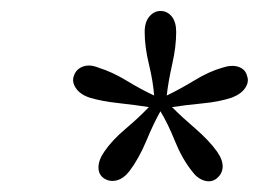

<svg xmlns="http://www.w3.org/2000/svg" viewBox="-20 -702 481 357"><path d="M439.5 -560.5Q443.4 -549.8 436 -538.6Q428.7 -527.3 411.1 -520.5Q387.7 -512.7 356.9 -509.8Q326.2 -506.8 299.8 -502.9Q319.3 -483.4 343.8 -462.4Q368.2 -441.4 383.8 -419.9Q394.5 -404.3 394 -391.6Q393.6 -378.9 382.8 -370.1Q373 -362.3 359.9 -366.2Q346.7 -370.1 336.9 -383.8Q318.4 -407.2 305.2 -439.9Q292 -472.7 278.3 -495.1Q265.6 -472.7 252 -439.9Q238.3 -407.2 220.7 -383.8Q210 -370.1 197.3 -366.7Q184.6 -363.3 173.8 -370.1Q163.1 -377 163.1 -390.6Q163.1 -404.3 173.8 -419.9Q188.5 -441.4 213.4 -462.4Q238.3 -483.4 256.8 -502.9Q231.4 -506.8 200.2 -510.3Q168.9 -513.7 146.5 -520.5Q128.9 -526.4 121.1 -538.1Q113.3 -549.8 117.2 -560.5Q121.1 -573.2 133.8 -578.1Q146.5 -583 163.1 -576.2Q188.5 -568.4 215.8 -551.8Q243.2 -535.2 266.6 -524.4Q264.6 -550.8 256.8 -583Q249 -615.2 249 -642.6Q249 -661.1 257.8 -671.4Q266.6 -681.6 278.3 -681.6Q291 -681.6 299.3 -671.4Q307.6 -661.1 307.6 -642.6Q307.6 -615.2 300.3 -583Q293 -550.8 290 -524.4Q314.5 -536.1 341.8 -552.7Q369.1 -569.3 393.6 -576.2Q411.1 -582 423.8 -577.6Q436.5 -573.2 439.5 -560.5Z"/></svg>

Font: Crimson Pro Light
Style: Italic
Weight: 300
Italic angle: -12°
Designer: Jacques Le Bailly
Foundry: Baron von Fonthausen
Version: Version 1.003